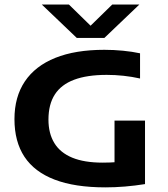

<svg xmlns="http://www.w3.org/2000/svg" viewBox="-20 -823 745 850"><path d="M447 6.5Q311 6.5 221.8 -27.8Q132.5 -62 88.2 -129Q44 -196 44 -295.5Q44 -394 90 -462.5Q136 -531 224.8 -566.8Q313.5 -602.5 442 -602.5Q483 -602.5 524.2 -598.5Q565.5 -594.5 600 -587V-475.5Q564 -483.5 527 -487.5Q490 -491.5 452.5 -491.5Q365.5 -491.5 308.2 -470Q251 -448.5 222.8 -404.8Q194.5 -361 194.5 -293.5Q194.5 -232.5 220.5 -189.8Q246.5 -147 299.8 -125Q353 -103 435 -103Q466 -103 500.8 -105.5Q535.5 -108 563.5 -112.5L487 -48V-289H622V-8Q578.5 -1 533.5 2.8Q488.5 6.5 447 6.5ZM320 -655 165 -803H285L395.5 -695H366.5L477 -803H597L442 -655Z"/></svg>

Font: Encode Sans SC Expanded SemiBold
Style: Regular
Weight: 600
Width: 7
Designer: Multiple Designers
Foundry: Impallari Type
Version: Version 3.002